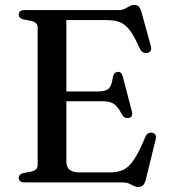

<svg xmlns="http://www.w3.org/2000/svg" viewBox="-20 -741 686 780"><path d="M205.5 -369.5H378.5Q409.5 -369.5 421.8 -381.2Q434 -393 438.5 -427.5Q440.5 -438 445.2 -443Q450 -448 457.5 -449Q473.5 -450.5 478.5 -431L516 -287.5Q518.5 -277 515.8 -270.8Q513 -264.5 504.5 -262Q496.5 -260 489.5 -262.5Q482.5 -265 477.5 -273Q465 -296.5 454.2 -308.5Q443.5 -320.5 430 -325Q416.5 -329.5 396 -329.5H205.5ZM56 -682Q56 -690.5 62 -695.2Q68 -700 80.5 -700H461Q476.5 -700 486.8 -705.2Q497 -710.5 506 -715.8Q515 -721 526 -721Q537.5 -721 543.8 -714.5Q550 -708 554.5 -693L593 -553Q596 -543 592.8 -536.2Q589.5 -529.5 580.5 -526.5Q570.5 -524 562.2 -527.8Q554 -531.5 549 -542Q531.5 -580.5 517 -603.8Q502.5 -627 487.2 -639Q472 -651 453.8 -655.2Q435.5 -659.5 411 -659.5H249.5V-84Q249.5 -62 263 -51.2Q276.5 -40.5 304.5 -40.5H425.5Q458 -40.5 480.8 -51Q503.5 -61.5 524.5 -93Q545.5 -124.5 571.5 -187Q575.5 -196 582.2 -199.5Q589 -203 597 -202Q607 -200.5 611.2 -193.5Q615.5 -186.5 612.5 -175L572 -10Q568 4.5 561.2 11.5Q554.5 18.5 541.5 18.5Q531.5 18.5 522.8 13.8Q514 9 503.5 4.5Q493 0 478 0H80.5Q68 0 62 -5Q56 -10 56 -18Q56 -33 75 -38L108 -44Q120 -47 126.5 -53.5Q133 -60 133 -71V-629Q133 -640 126.5 -646.5Q120 -653 108 -656L75 -662Q56 -667 56 -682Z"/></svg>

Font: Fraunces
Style: Regular
Weight: 400
Version: Version 1.000;[b76b70a41]